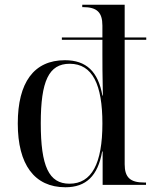

<svg xmlns="http://www.w3.org/2000/svg" viewBox="-20 -780 654 810"><path d="M256 10C343 10 393 -38 411 -141H413V0H596V-10H588C529 -10 506 -32 506 -87V-612H597V-622H506V-760H327V-750H330C389 -750 412 -728 412 -672V-622H241V-612H412V-556C412 -531 412 -449 414 -377H412C394 -478 344 -526 254 -526C123 -526 55 -432 55 -259C55 -86 125 10 256 10ZM273 -5C186 -5 152 -79 152 -260C152 -438 186 -511 274 -511C371 -511 412 -422 412 -259C412 -90 367 -5 273 -5Z"/></svg>

Font: Noto Serif Display
Style: Regular
Weight: 400
Designer: Monotype Design Team
Foundry: Monotype Imaging Inc.
Version: Version 2.009